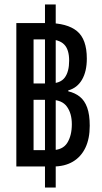

<svg xmlns="http://www.w3.org/2000/svg" viewBox="-20 -780 454 858"><path d="M53 -36V-677H192Q280 -677 324 -641Q368 -605 368 -518Q368 -461 346.5 -424Q325 -387 285 -376V-372Q315 -365 336.5 -348Q358 -331 369.5 -299.5Q381 -268 381 -218Q381 -160 361.5 -119.5Q342 -79 305.5 -57.5Q269 -36 218 -36ZM130 -109H211Q260 -109 280.5 -141.5Q301 -174 301 -225Q301 -273 279 -303.5Q257 -334 207 -334H130ZM130 -407H203Q250 -407 269.5 -433.5Q289 -460 289 -509Q289 -559 266.5 -581.5Q244 -604 197 -604H130ZM181 58V-760H229V58Z"/></svg>

Font: Noto Sans Thai ExtraCondensed
Style: Regular
Weight: 400
Width: 2
Designer: Monotype Design Team
Foundry: Monotype Imaging Inc.
Version: Version 2.002